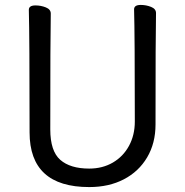

<svg xmlns="http://www.w3.org/2000/svg" viewBox="-20 -735 750 779"><path d="M342 24Q100 24 100 -198Q100 -586 97 -695Q97 -713 124 -713Q146 -713 166 -705Q186 -697 186 -680Q184 -584 184 -210Q184 -122 224.5 -86.5Q265 -51 342 -51Q396 -51 438 -75.5Q480 -100 503.5 -143.5Q527 -187 527 -242Q527 -595 524 -697Q524 -715 551 -715Q573 -715 593 -707Q613 -699 613 -682Q611 -594 611 -230Q611 -154 577 -96.5Q543 -39 482.5 -7.5Q422 24 342 24Z"/></svg>

Font: linja waso lili
Style: Bold
Weight: 400
Designer: Fontworks Inc.
Version: Version 1.000;August 6, 2022;FontCreator 14.0.0.2814 64-bit